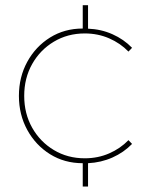

<svg xmlns="http://www.w3.org/2000/svg" viewBox="-20 -674 574 724"><path d="M478 -131.3Q446.8 -99.1 404.1 -80.1Q361.3 -61 312 -58.6V29.3H292V-58.6Q223.1 -58.6 168.7 -92.5Q114.3 -126.5 82.8 -184.1Q51.3 -241.7 51.3 -312.5Q51.3 -383.3 82.8 -440.9Q114.3 -498.5 168.7 -532.5Q223.1 -566.4 292 -566.4V-654.3H312V-565.9Q361.3 -564 404.1 -544.9Q446.8 -525.9 478 -493.7L464.4 -479.5Q433.6 -511.2 391.4 -529.5Q349.1 -547.9 299.8 -547.9Q234.9 -547.9 183.1 -516.8Q131.3 -485.8 101.3 -432.6Q71.3 -379.4 71.3 -312.5Q71.3 -245.6 101.3 -192.4Q131.3 -139.2 183.1 -108.2Q234.9 -77.1 299.8 -77.1Q349.1 -77.1 391.4 -95.5Q433.6 -113.8 464.4 -145.5Z"/></svg>

Font: Kumbh Sans Thin
Style: Regular
Weight: 250
Version: Version 1.004